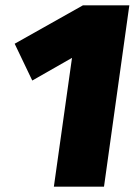

<svg xmlns="http://www.w3.org/2000/svg" viewBox="-20 -700 510 720"><path d="M465 -680H291L35 -536L101 -398L250 -483L182 0H370Z"/></svg>

Font: Fira Sans Heavy
Style: Italic
Weight: 900
Italic angle: -8°
Designer: bBox Type GmbH & Carrois Corporate GbR & Edenspiekermann AG
Foundry: bBox Type GmbH & Carrois Corporate GbR & Edenspiekermann AG
Version: Version 4.301;PS 004.301;hotconv 1.0.88;makeotf.lib2.5.64775